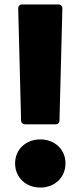

<svg xmlns="http://www.w3.org/2000/svg" viewBox="-20 -792 363 865"><path d="M93 -232H230C241 -232 248 -239 248 -250L261 -754C261 -764 255 -772 244 -772H80C69 -772 62 -764 62 -754L75 -250C75 -239 83 -232 93 -232ZM48 -56C48 9 98 53 162 53C225 53 275 9 275 -56C275 -120 225 -164 162 -164C98 -164 48 -120 48 -56Z"/></svg>

Font: LINE Seed JP_OTF ExtraBold
Style: Regular
Weight: 800
Designer: LY Corporation & Fontrix & Fontworks
Version: Version 1.013